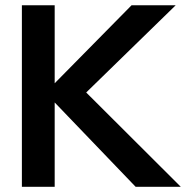

<svg xmlns="http://www.w3.org/2000/svg" viewBox="-20 -717 719 737"><path d="M64 -696.9V0H189.9V-323.7L500.6 0H673.9L310.9 -362L654.5 -696.9H485.1L189.9 -397.4V-696.9Z"/></svg>

Font: Diatome Semibold
Style: Regular
Weight: 600
Designer: 15.100.17
Foundry: 15.100.17
Version: Version 1.005;Fontself Maker 3.5.8